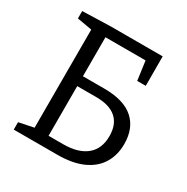

<svg xmlns="http://www.w3.org/2000/svg" viewBox="-160 -835 946 972"><g transform="rotate(30 313.0 -349.0)"><path d="M48.7 0V-43.3L146.3 -63.3L135.3 -49V-650L149 -632.3L48.7 -649.7V-693L216 -698H516.3L516.7 -526H466.7L450 -648L466.3 -637H202.3L217 -651.7V-392.7L200.7 -409H341.7Q456.7 -409 513.3 -358.5Q570 -308 570 -216Q570 -150.3 539.8 -101.7Q509.7 -53 450.3 -26.5Q391 0 302.3 0ZM217 -46.3 199 -61H302Q390 -61 437.5 -100Q485 -139 485 -213.3Q485 -281.3 445.5 -316.3Q406 -351.3 329.3 -351.3H202.3L217 -366Z"/></g></svg>

Font: Bitter Thin
Style: Regular
Weight: 100
Designer: Sol Matas, and Bitter project Authors
Foundry: Sol Matas
Version: Version 2.002